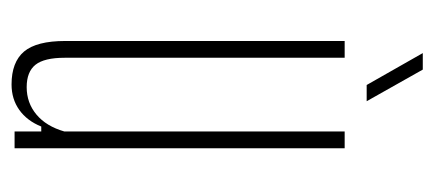

<svg xmlns="http://www.w3.org/2000/svg" viewBox="-240 -542 788 349"><g transform="rotate(90 154.5 -368.0)"><path d="M134 5.5Q93.5 5.5 74.2 -17.2Q55 -40 55 -92V-600H85.5V-91Q85.5 -54 98.2 -38Q111 -22 139 -22Q167.5 -22 188.8 -39.8Q210 -57.5 219.5 -90.5V-600H250V0H219.5V-48.5H210.5Q200 -22.5 180.2 -8.5Q160.5 5.5 134 5.5ZM135 -640 77 -742H107L164.5 -640Z"/></g></svg>

Font: Big Shoulders Display ExtraLight
Style: Regular
Weight: 250
Designer: Patric King
Foundry: XO Type Co
Version: Version 2.002